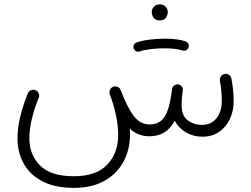

<svg xmlns="http://www.w3.org/2000/svg" viewBox="-20 -617 1171 894"><path d="M61.5 26.9Q61.5 -21.5 74.5 -74.5Q87.4 -127.4 109.4 -182.1Q113.8 -192.4 124.3 -196.8Q134.8 -201.2 145 -197.3Q155.8 -192.9 160.2 -182.4Q164.6 -171.9 160.2 -161.6Q140.1 -112.3 128.4 -64Q116.7 -15.6 116.7 26.9Q116.7 103.5 166.5 153.6Q216.3 203.6 323.7 203.6Q428.2 203.6 479.2 149.7Q530.3 95.7 530.3 11.7Q530.3 -30.8 520 -80.1Q509.8 -129.4 491.2 -177.7Q487.8 -188 492.2 -198.5Q496.6 -209 506.8 -212.9Q511.7 -214.8 517.1 -214.8Q535.6 -214.4 542 -197.3Q574.2 -113.3 604 -75.4Q633.8 -37.6 675.8 -37.6Q702.6 -37.6 722.2 -49.1Q741.7 -60.5 755.4 -90.3Q769 -120.1 777.3 -174.8Q778.8 -187 781.2 -202.1Q782.2 -212.4 790.8 -218.8Q799.3 -225.1 809.6 -224.1Q819.8 -222.7 826.2 -214.1Q832.5 -205.6 831.1 -195.8Q830.1 -187 828.6 -178.2Q825.7 -152.3 825.7 -126Q825.7 -78.6 854 -57.1Q882.3 -35.6 919.4 -35.6Q964.4 -35.6 988.5 -67.1Q1012.7 -98.6 1012.7 -147Q1012.7 -193.8 1003.9 -241.2Q1002 -252 1008.5 -261.2Q1015.1 -270.5 1025.9 -272.5Q1037.1 -274.9 1046.4 -268.3Q1055.7 -261.7 1057.6 -250.5Q1063 -222.2 1065.4 -197.5Q1067.9 -172.9 1067.9 -144Q1067.9 -100.6 1050.5 -63.2Q1033.2 -25.9 1000.7 -3.2Q968.3 19.5 922.4 19.5Q880.9 19.5 846.4 -0.2Q812 -20 793.5 -54.7Q773.4 -17.1 744.1 0.2Q714.8 17.6 675.3 17.6Q623.5 17.6 584.5 -17.6Q585.4 -3.9 585.4 8.8Q585.4 79.6 554.9 136Q524.4 192.4 466.1 225.1Q407.7 257.8 324.2 257.8Q237.3 257.8 179 228Q120.6 198.2 91.1 146Q61.5 93.8 61.5 26.9ZM686.5 -562Q686.5 -574.7 696.8 -585.7Q707 -596.7 724.1 -596.7Q744.1 -596.7 755.4 -580.6Q761.2 -571.3 761.2 -561Q761.2 -548.8 753.4 -535.4Q745.6 -522 723.1 -522Q708 -522 700.2 -528.8Q692.4 -535.6 689.5 -544.9Q686.5 -553.2 686.5 -562ZM602.1 -392.1Q599.6 -400.4 603.8 -408.7Q607.9 -417 616.7 -419.4Q642.1 -428.2 677.5 -432.6Q712.9 -437 747.6 -437Q777.3 -437 803 -433.6Q828.6 -430.2 846.7 -423.3Q855 -418.9 858.2 -409.7Q861.3 -400.4 856 -392.1Q846.7 -377 830.6 -381.8Q816.9 -386.7 794.4 -389.4Q772 -392.1 747.6 -392.1Q713.9 -392.1 682.4 -388.4Q650.9 -384.8 629.9 -377.4Q620.6 -374.5 612.5 -379.4Q604.5 -384.3 602.1 -392.1Z"/></svg>

Font: Mikhak-DS2-FD Light
Style: Regular
Weight: 300
Designer: Amin Abedi
Version: Version 3.2